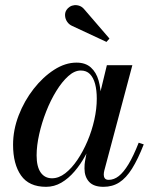

<svg xmlns="http://www.w3.org/2000/svg" viewBox="-20 -712 594 742"><path d="M158 10Q92 10 61.2 -34Q30.5 -78 30.5 -152.5Q30.5 -210 52.2 -266.2Q74 -322.5 110 -368.5Q146 -414.5 189 -442.2Q232 -470 275.5 -470Q310.5 -470 331.2 -451.2Q352 -432.5 361 -400.8Q370 -369 370 -331Q370 -299 363 -261.5Q356 -224 342.8 -185.8Q329.5 -147.5 310.8 -112.5Q292 -77.5 268.2 -49.8Q244.5 -22 217 -6Q189.5 10 158 10ZM181 -23Q207 -23 232 -42.2Q257 -61.5 279 -94Q301 -126.5 318 -166.5Q335 -206.5 344.5 -249Q354 -291.5 354 -330.5Q354 -363.5 347.5 -387.8Q341 -412 327.5 -425.8Q314 -439.5 292 -439.5Q268 -439.5 243.8 -417.8Q219.5 -396 197.5 -360.2Q175.5 -324.5 158.5 -281.2Q141.5 -238 131.5 -193.5Q121.5 -149 121.5 -111.5Q121.5 -68 137.2 -45.5Q153 -23 181 -23ZM380 10Q342 10 324.2 -9.5Q306.5 -29 306.5 -61Q306.5 -70 307 -76.8Q307.5 -83.5 308.5 -88.5L323 -168L348.5 -246L363 -336L393 -460H491.5L383 -52.5Q381 -44.5 381 -36.5Q381 -28.5 385.2 -22.8Q389.5 -17 400 -17Q420.5 -17 439 -31.5Q457.5 -46 476.5 -77.2Q495.5 -108.5 516 -160.5L535.5 -154Q513 -96.5 490.2 -60.2Q467.5 -24 441 -7Q414.5 10 380 10ZM391.5 -550 259.5 -611.5Q247 -617 239.8 -627.5Q232.5 -638 231.5 -650.8Q230.5 -663.5 237 -673.5Q241.5 -680.5 249.5 -685.8Q257.5 -691 267.5 -692Q277.5 -693 287.8 -689.2Q298 -685.5 306.5 -675L403 -563Z"/></svg>

Font: Bodoni Moda 11pt Medium
Style: Italic
Weight: 500
Italic angle: -13°
Designer: Owen Earl
Foundry: indestructible type
Version: Version 2.004